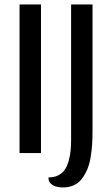

<svg xmlns="http://www.w3.org/2000/svg" viewBox="-20 -680 498 853"><path d="M162.1 0H66.9V-660.2H162.1ZM391.1 -99.1Q391.1 -66.9 389.4 -39.8Q387.7 -12.7 382.8 17.6Q377.9 47.9 368.4 70.8Q358.9 93.8 344.7 113Q330.6 132.3 308.8 142.6Q287.1 152.8 258.8 152.8Q242.2 152.8 227.8 148.4Q213.4 144 203.6 133.5Q193.8 123 195.8 107.9Q220.2 108.4 238.8 98.9Q257.3 89.4 267.8 74Q278.3 58.6 284.9 35.4Q291.5 12.2 293.7 -10.5Q295.9 -33.2 295.9 -61V-660.2H391.1Z"/></svg>

Font: Sansita Light
Style: Regular
Weight: 300
Designer: Pablo Cosgaya
Foundry: Omnibus-Type
Version: Version 1.006;hotconv 1.0.109;makeotfexe 2.5.65596